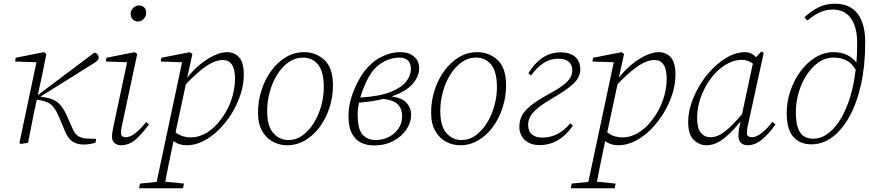

<svg xmlns="http://www.w3.org/2000/svg" viewBox="-20 -764 4648 1027"><path d="M84 0 175 -431 61 -435 64 -455 215 -485 228 -475 203 -351 182 -255 484 -482Q495 -481 501.5 -473.5Q508 -466 508 -457Q508 -448 502 -441Q496 -434 479 -424L196 -247L226 -242Q270 -234 294 -211.5Q318 -189 338 -144L371 -70Q383 -45 400 -35Q417 -25 442 -23L494 -21L491 -1Q472 5 456.5 7Q441 9 427 9Q394 9 370 -5.5Q346 -20 329 -59L295 -140Q276 -183 258 -200.5Q240 -218 205 -226L177 -231L172 -208Q160 -156 150.5 -104.5Q141 -53 130 0L91 6Z M579 -32Q579 -48 582 -62.5Q585 -77 590 -103L660 -431L546 -435L549 -455L701 -485L714 -475L637 -114Q633 -98 630 -81.5Q627 -65 627 -54Q627 -30 653 -30Q676 -30 703.5 -51.5Q731 -73 762 -111L777 -99Q745 -54 708.5 -20.5Q672 13 626 13Q607 13 593 1Q579 -11 579 -32ZM719 -649Q703 -649 691 -659.5Q679 -670 679 -689Q679 -709 693 -722Q707 -735 723 -735Q740 -735 751 -724.5Q762 -714 762 -695Q762 -676 748.5 -662.5Q735 -649 719 -649Z M724 243 729 218 818 209 954 -431 840 -435 843 -455 996 -485 1009 -475 981 -348Q1013 -389 1050.5 -419.5Q1088 -450 1125.5 -467.5Q1163 -485 1194 -485Q1233 -485 1258.5 -458Q1284 -431 1284 -364Q1284 -312 1266.5 -258.5Q1249 -205 1219 -156.5Q1189 -108 1150 -69.5Q1111 -31 1067 -9Q1023 13 979 13Q960 13 942.5 8Q925 3 908 -9Q892 65 882 115.5Q872 166 864 208L964 218L959 243ZM1173 -443Q1130 -443 1080 -408Q1030 -373 974 -313L919 -56Q939 -41 959 -35Q979 -29 1000 -29Q1045 -29 1086.5 -54.5Q1128 -80 1159 -122Q1196 -169 1216.5 -227Q1237 -285 1237 -343Q1237 -395 1220 -419Q1203 -443 1173 -443Z M1516 13Q1477 13 1441.5 -5Q1406 -23 1383 -62Q1360 -101 1360 -162Q1360 -223 1378.5 -281Q1397 -339 1430.5 -385Q1464 -431 1509 -458Q1554 -485 1606 -485Q1671 -485 1716 -442.5Q1761 -400 1761 -308Q1761 -245 1742 -187Q1723 -129 1689.5 -84Q1656 -39 1611.5 -13Q1567 13 1516 13ZM1522 -15Q1564 -15 1598.5 -40Q1633 -65 1658.5 -106Q1684 -147 1698 -197Q1712 -247 1712 -297Q1712 -382 1681 -419Q1650 -456 1601 -456Q1559 -456 1524 -431.5Q1489 -407 1463 -365.5Q1437 -324 1423 -273Q1409 -222 1409 -170Q1409 -89 1442 -52Q1475 -15 1522 -15Z M1967 -376Q1950 -351 1934 -315.5Q1918 -280 1907 -242Q2013 -249 2071.5 -273Q2130 -297 2154 -329.5Q2178 -362 2178 -394Q2178 -427 2161 -441.5Q2144 -456 2116 -456Q2075 -456 2035.5 -435.5Q1996 -415 1967 -376ZM1980 14Q1943 14 1912 -0.5Q1881 -15 1862.5 -49.5Q1844 -84 1844 -144Q1844 -189 1857 -234Q1870 -279 1890 -318.5Q1910 -358 1929 -383Q1968 -433 2018.5 -459Q2069 -485 2122 -485Q2166 -485 2194 -462Q2222 -439 2222 -398Q2222 -355 2187 -315Q2152 -275 2075 -248Q2130 -241 2154.5 -214Q2179 -187 2179 -150Q2179 -109 2154 -71.5Q2129 -34 2084 -10Q2039 14 1980 14ZM1893 -152Q1893 -73 1919.5 -44Q1946 -15 1989 -15Q2028 -15 2060 -31.5Q2092 -48 2111.5 -76.5Q2131 -105 2131 -142Q2131 -181 2109 -204.5Q2087 -228 2031 -235Q2003 -228 1970.5 -223Q1938 -218 1900 -215Q1897 -199 1895 -183Q1893 -167 1893 -152Z M2442 13Q2403 13 2367.5 -5Q2332 -23 2309 -62Q2286 -101 2286 -162Q2286 -223 2304.5 -281Q2323 -339 2356.5 -385Q2390 -431 2435 -458Q2480 -485 2532 -485Q2597 -485 2642 -442.5Q2687 -400 2687 -308Q2687 -245 2668 -187Q2649 -129 2615.5 -84Q2582 -39 2537.5 -13Q2493 13 2442 13ZM2448 -15Q2490 -15 2524.5 -40Q2559 -65 2584.5 -106Q2610 -147 2624 -197Q2638 -247 2638 -297Q2638 -382 2607 -419Q2576 -456 2527 -456Q2485 -456 2450 -431.5Q2415 -407 2389 -365.5Q2363 -324 2349 -273Q2335 -222 2335 -170Q2335 -89 2368 -52Q2401 -15 2448 -15Z M2865 12Q2816 12 2787 -15.5Q2758 -43 2758 -86Q2758 -117 2770.5 -143Q2783 -169 2817 -197.5Q2851 -226 2916 -261Q2966 -288 2993 -309Q3020 -330 3030.5 -348.5Q3041 -367 3041 -386Q3041 -450 2965 -450Q2922 -450 2887 -426.5Q2852 -403 2820 -360L2806 -372Q2838 -425 2881 -454.5Q2924 -484 2979 -484Q3029 -484 3056.5 -460Q3084 -436 3084 -392Q3084 -354 3052.5 -321.5Q3021 -289 2941 -242Q2887 -211 2857.5 -186.5Q2828 -162 2816.5 -141Q2805 -120 2805 -97Q2805 -62 2825 -45Q2845 -28 2879 -28Q2923 -28 2959.5 -46Q2996 -64 3031 -105L3044 -91Q3009 -41 2965 -14.5Q2921 12 2865 12Z M3033 243 3038 218 3127 209 3263 -431 3149 -435 3152 -455 3305 -485 3318 -475 3290 -348Q3322 -389 3359.5 -419.5Q3397 -450 3434.5 -467.5Q3472 -485 3503 -485Q3542 -485 3567.5 -458Q3593 -431 3593 -364Q3593 -312 3575.5 -258.5Q3558 -205 3528 -156.5Q3498 -108 3459 -69.5Q3420 -31 3376 -9Q3332 13 3288 13Q3269 13 3251.5 8Q3234 3 3217 -9Q3201 65 3191 115.5Q3181 166 3173 208L3273 218L3268 243ZM3482 -443Q3439 -443 3389 -408Q3339 -373 3283 -313L3228 -56Q3248 -41 3268 -35Q3288 -29 3309 -29Q3354 -29 3395.5 -54.5Q3437 -80 3468 -122Q3505 -169 3525.5 -227Q3546 -285 3546 -343Q3546 -395 3529 -419Q3512 -443 3482 -443Z M3709 -132Q3709 -77 3729 -53.5Q3749 -30 3780 -30Q3819 -30 3858.5 -61.5Q3898 -93 3949 -153L4007 -424Q3979 -444 3947 -444Q3912 -444 3876.5 -426Q3841 -408 3810 -377Q3765 -331 3737 -265.5Q3709 -200 3709 -132ZM3977 13Q3958 13 3944 0.5Q3930 -12 3930 -37Q3930 -56 3932.5 -71.5Q3935 -87 3940 -110L3941 -115Q3898 -60 3852 -23.5Q3806 13 3759 13Q3722 13 3691.5 -15Q3661 -43 3661 -111Q3661 -162 3679 -214.5Q3697 -267 3727.5 -315.5Q3758 -364 3797 -402Q3836 -440 3879 -462.5Q3922 -485 3964 -485Q3999 -485 4024 -458L4053 -489L4065 -481L3985 -114Q3981 -98 3978 -81.5Q3975 -65 3975 -52Q3975 -40 3983 -35Q3991 -30 4002 -30Q4026 -30 4055 -53Q4084 -76 4111 -112L4128 -99Q4098 -54 4059.5 -20.5Q4021 13 3977 13Z M4237 -165Q4237 -108 4249 -77Q4261 -46 4282 -34Q4303 -22 4330 -22Q4381 -22 4427.5 -65.5Q4474 -109 4508.5 -192Q4543 -275 4557 -391Q4538 -425 4508 -440.5Q4478 -456 4440 -456Q4395 -456 4358 -430Q4321 -404 4293.5 -361Q4266 -318 4251.5 -267Q4237 -216 4237 -165ZM4321 8Q4259 8 4223.5 -32Q4188 -72 4188 -160Q4188 -219 4207.5 -277Q4227 -335 4261.5 -382Q4296 -429 4341.5 -457Q4387 -485 4440 -485Q4517 -485 4561 -429Q4563 -454 4564 -480Q4565 -506 4565 -533Q4565 -619 4531.5 -666Q4498 -713 4434 -713Q4398 -713 4365.5 -698Q4333 -683 4298 -654L4283 -672Q4319 -705 4357.5 -724.5Q4396 -744 4447 -744Q4527 -744 4567.5 -690.5Q4608 -637 4608 -538Q4608 -413 4585.5 -312Q4563 -211 4523 -139.5Q4483 -68 4431.5 -30Q4380 8 4321 8Z"/></svg>

Font: Source Serif Pro Light
Style: Italic
Weight: 300
Italic angle: -12°
Designer: Frank Grießhammer
Foundry: Adobe Systems Incorporated
Version: Version 3.001;hotconv 1.0.111;makeotfexe 2.5.65597